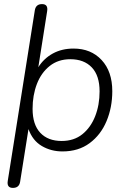

<svg xmlns="http://www.w3.org/2000/svg" viewBox="-20 -731 615 937"><path d="M43 186Q12 186 18 151L150 -681Q155 -711 185 -711Q216 -711 210 -676L167 -403Q194 -446 238 -470Q282 -494 339 -494Q424 -494 476 -438Q528 -382 528 -286Q528 -207 500 -140Q472 -73 417.5 -32.5Q363 8 285 8Q229 8 184 -18.5Q139 -45 119 -101L78 157Q73 186 43 186ZM281 -43Q341 -43 382 -76Q423 -109 444.5 -164Q466 -219 466 -285Q466 -362 428 -402Q390 -442 323 -442Q264 -442 222.5 -409Q181 -376 160 -321Q139 -266 139 -200Q139 -123 176.5 -83Q214 -43 281 -43Z"/></svg>

Font: Nunito Light
Style: Italic
Weight: 300
Italic angle: -9°
Designer: Vernon Adams
Foundry: Vernon Adams
Version: Version 3.601; ttfautohint (v1.8.2.53-6de2)